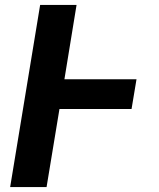

<svg xmlns="http://www.w3.org/2000/svg" viewBox="-20 -755 640 775"><path d="M21 0 142 -735H289L240 -435H531L511 -315H220L168 0Z"/></svg>

Font: Iosevka Heavy Extended Oblique
Style: Regular
Weight: 900
Width: 7
Italic angle: -9°
Monospace: yes
Designer: Belleve Invis
Foundry: Belleve Invis
Version: Version 32.5.0; ttfautohint (v1.8.4)